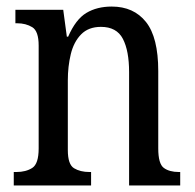

<svg xmlns="http://www.w3.org/2000/svg" viewBox="-20 -566 594 586"><path d="M22 0V-41H30Q59 -41 78.5 -53.5Q98 -66 98 -113V-427Q98 -471 78.5 -483Q59 -495 32 -495H27V-536H173L184 -454H188Q211 -507 243.5 -526.5Q276 -546 321 -546Q388 -546 425.5 -499Q463 -452 463 -349V-113Q463 -66 480 -53.5Q497 -41 526 -41H530V0H374V-346Q374 -411 355 -447.5Q336 -484 288 -484Q250 -484 227.5 -461Q205 -438 196 -400.5Q187 -363 187 -321V-108Q187 -64 206 -52.5Q225 -41 253 -41H258V0Z"/></svg>

Font: Noto Serif Georgian Condensed
Style: Regular
Weight: 400
Width: 3
Designer: Monotype Design Team, Akaki Razmadze
Foundry: Google LLC
Version: Version 2.003; ttfautohint (v1.8.4.7-5d5b)